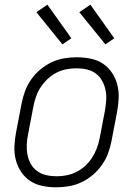

<svg xmlns="http://www.w3.org/2000/svg" viewBox="-20 -786 590 818"><path d="M219 12Q189 12 160 6Q131 0 108 -15.5Q85 -31 69.5 -54.5Q54 -78 47 -106Q40 -134 41.5 -164Q43 -194 49 -225L72 -345Q77 -371 86.5 -397Q96 -423 112.5 -447Q129 -471 152 -490Q175 -509 200.5 -521Q226 -533 253 -537.5Q280 -542 307 -542Q337 -542 366.5 -536Q396 -530 419 -514.5Q442 -499 457.5 -475.5Q473 -452 480 -424Q487 -396 485.5 -366Q484 -336 478 -305L455 -185Q450 -159 440.5 -133Q431 -107 414 -83Q397 -59 374.5 -40Q352 -21 326 -9Q300 3 273 7.5Q246 12 219 12ZM221 -35Q242 -35 263 -39Q284 -43 304.5 -53Q325 -63 342 -78.5Q359 -94 371.5 -113Q384 -132 392 -153Q400 -174 404 -194L427 -314Q431 -337 432.5 -359.5Q434 -382 429.5 -403Q425 -424 415 -442Q405 -460 388.5 -472.5Q372 -485 350.5 -490Q329 -495 306 -495Q285 -495 263.5 -491Q242 -487 222 -477Q202 -467 185 -451.5Q168 -436 155 -417Q142 -398 134.5 -377Q127 -356 123 -336L100 -216Q95 -193 94 -170.5Q93 -148 97 -127Q101 -106 111 -88Q121 -70 138 -57.5Q155 -45 176.5 -40Q198 -35 221 -35ZM429 -597 318 -734 365 -766 467 -623ZM246 -597 135 -734 182 -766 284 -623Z"/></svg>

Font: Lode Dark Term
Style: Italic
Weight: 400
Italic angle: -11°
Monospace: yes
Designer: Belleve Invis
Foundry: Belleve Invis
Version: Version 29.2.0